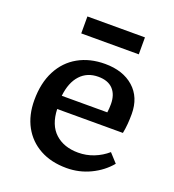

<svg xmlns="http://www.w3.org/2000/svg" viewBox="-134 -828 858 947"><g transform="rotate(20 295.0 -355.0)"><path d="M321 14Q240 14 181 -18.5Q122 -51 90 -109.5Q58 -168 58 -247Q58 -337 91.5 -401.5Q125 -466 185.5 -500Q246 -534 326 -534Q420 -534 476.5 -484Q533 -434 533 -346Q533 -320 531 -295Q529 -270 524 -244H179Q182 -161 228 -119Q274 -77 349 -77Q392 -77 431 -92.5Q470 -108 501 -135L543 -89Q504 -42 445.5 -14Q387 14 321 14ZM178 -313H417Q420 -334 420 -357Q420 -407 393.5 -435Q367 -463 316 -463Q258 -463 222 -424Q186 -385 178 -313ZM163 -635V-724H465V-635Z"/></g></svg>

Font: Literata 7pt Medium
Style: Regular
Weight: 500
Designer: Latin by Veronika Burian and Jose Scaglione. Greek by Irene Vlachou. Cyrillic by Vera Evstafieva.
Foundry: TypeTogether
Version: Version 3.002